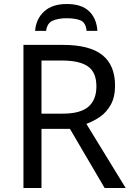

<svg xmlns="http://www.w3.org/2000/svg" viewBox="-20 -938 662 958"><path d="M294 -714Q427 -714 490.5 -663.5Q554 -613 554 -511Q554 -454 533 -416Q512 -378 479.5 -355.5Q447 -333 411 -320L607 0H502L329 -295H187V0H97V-714ZM289 -636H187V-371H294Q381 -371 421 -405.5Q461 -440 461 -507Q461 -577 419 -606.5Q377 -636 289 -636ZM313 -918Q387 -918 424.5 -882Q462 -846 466 -784H412Q408 -825 382.5 -836Q357 -847 311 -847Q272 -847 243.5 -835Q215 -823 210 -784H155Q160 -844 200.5 -881Q241 -918 313 -918Z"/></svg>

Font: Noto IKEA Simplified Chinese
Style: Regular
Weight: 400
Designer: Monotype Design Team
Foundry: Monotype Imaging Inc.
Version: Version 1.100